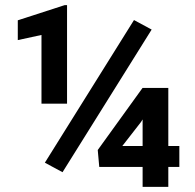

<svg xmlns="http://www.w3.org/2000/svg" viewBox="-20 -728 758 748"><path d="M241.2 -324.2H141.6V-591.8L49.3 -571.8V-648.9L231.9 -708H241.2ZM223.6 -57.1 154.8 -94.2 502 -649.9 570.8 -612.8ZM635.7 -159.2H678.7V-77.6H635.7V0H535.6V-77.6H366.7L360.8 -143.6L535.2 -385.3H635.7ZM456.5 -159.2H535.6V-262.7L528.8 -252Z"/></svg>

Font: SteelSelectRoboto
Style: Roboto-Bold
Weight: 700
Designer: Google
Version: Version 2.137; 2017